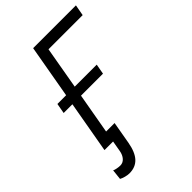

<svg xmlns="http://www.w3.org/2000/svg" viewBox="-268 -830 1136 1136"><g transform="rotate(-45 300.0 -261.5)"><path d="M167 -326H94L105.5 -390H178.5L237.5 -725H595.5L583 -656H297L250.5 -390H434.5L423 -326H239L194 -71H265L240.5 69Q228.5 137 198.2 169.5Q168 202 117 202Q102.5 202 84.5 197.2Q66.5 192.5 54 185.5L61 121Q69.5 125.5 84.8 128.2Q100 131 111.5 131Q133.5 131 149 113.8Q164.5 96.5 169.5 69L191 -54.5L181.5 0H109.5Z"/></g></svg>

Font: JuliaMono
Style: Italic
Weight: 400
Italic angle: -9°
Monospace: yes
Designer: cormullion
Foundry: corm
Version: Version 0.057; ttfautohint (v1.8.4)